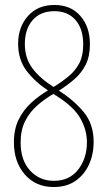

<svg xmlns="http://www.w3.org/2000/svg" viewBox="-20 -743 434 773"><path d="M199 -723Q265 -723 303.5 -679Q342 -635 342 -565Q342 -516 325 -482.5Q308 -449 280 -424.5Q252 -400 217 -378Q276 -341 316.5 -292.5Q357 -244 357 -172Q357 -121 338 -80Q319 -39 283.5 -14.5Q248 10 196 10Q124 10 80 -40.5Q36 -91 36 -170Q36 -223 55 -261.5Q74 -300 105 -328.5Q136 -357 173 -379Q120 -414 86.5 -458.5Q53 -503 53 -567Q53 -634 92.5 -678.5Q132 -723 199 -723ZM199 -698Q143 -698 111.5 -662Q80 -626 80 -566Q80 -509 110.5 -468Q141 -427 196 -393Q230 -414 257 -436.5Q284 -459 299.5 -489Q315 -519 315 -564Q315 -627 284 -662.5Q253 -698 199 -698ZM63 -169Q63 -98 101 -56.5Q139 -15 197 -15Q260 -15 295 -60.5Q330 -106 330 -170Q330 -220 303.5 -266.5Q277 -313 209 -356L195 -365Q159 -344 129 -317.5Q99 -291 81 -255Q63 -219 63 -169Z"/></svg>

Font: Noto Sans Thai Looped ExtraCondensed Thin
Style: Regular
Weight: 100
Width: 2
Designer: Sasikarn Vongin, Ben Mitchell
Foundry: The Fontpad Ltd
Version: Version 1.001; ttfautohint (v1.8.4.7-5d5b)